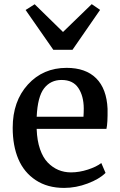

<svg xmlns="http://www.w3.org/2000/svg" viewBox="-20 -899 580 930"><path d="M238.3 -657.7 104 -850.6 147.9 -878.4 285.2 -744.1 424.3 -878.9 464.8 -851.1 331.1 -657.7ZM290.5 11.2Q210 11.2 153.1 -26.4Q96.2 -64 68.8 -128.7Q41.5 -193.4 41.5 -279.8Q41.5 -408.7 115 -489.5Q188.5 -570.3 302.7 -570.3Q395 -570.3 445.8 -519.8Q496.6 -469.2 501 -372.1Q502 -302.2 495.6 -274.9H157.7V-272Q159.7 -217.8 173.8 -176.8Q188 -135.7 211.2 -111.8Q234.4 -87.9 262.7 -75.9Q291 -64 323.7 -64Q363.8 -64 405.8 -77.6Q447.8 -91.3 470.7 -109.4L491.2 -61.5Q461.4 -31.7 404.8 -10.3Q348.1 11.2 290.5 11.2ZM278.3 -511.7Q225.1 -511.7 193.6 -471.2Q162.1 -430.7 157.7 -333.5H384.3Q385.7 -352.5 385.7 -374Q385.3 -434.1 359.4 -472.9Q333.5 -511.7 278.3 -511.7Z"/></svg>

Font: HaufeMerriweather
Style: Regular
Weight: 400
Designer: Eben Sorkin ( eben@eyebytes.com )
Foundry: Eben Sorkin
Version: Version 1.56